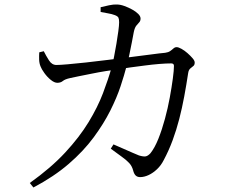

<svg xmlns="http://www.w3.org/2000/svg" viewBox="-20 -787 1040 851"><path d="M601 -2Q589 -2 581.5 -9Q574 -16 570 -32Q565 -51 552.5 -64.5Q540 -78 519.5 -92.5Q499 -107 471 -128L483 -147Q504 -138 526.5 -128Q549 -118 567.5 -110Q586 -102 596 -98Q616 -92 626 -94Q636 -96 647 -108Q666 -132 682 -172Q698 -212 711 -260Q724 -308 732.5 -354.5Q741 -401 746 -438.5Q751 -476 751 -495Q751 -506 739 -506Q717 -506 686 -503.5Q655 -501 621 -496.5Q587 -492 556.5 -488Q526 -484 504 -480Q481 -477 449.5 -472Q418 -467 386.5 -460.5Q355 -454 329 -449Q303 -444 291 -441Q268 -436 258.5 -428Q249 -420 234 -420Q221 -420 205 -433Q189 -446 176.5 -463.5Q164 -481 160 -492Q154 -506 153.5 -523Q153 -540 154 -555L174 -560Q184 -540 197 -519.5Q210 -499 230 -499Q245 -499 279.5 -502Q314 -505 360.5 -510Q407 -515 458 -521.5Q509 -528 558.5 -534Q608 -540 648.5 -545.5Q689 -551 712 -553Q726 -555 734 -560.5Q742 -566 748.5 -572Q755 -578 763 -578Q771 -578 784.5 -570.5Q798 -563 811 -551.5Q824 -540 833.5 -529Q843 -518 843 -510Q843 -499 837 -494.5Q831 -490 823.5 -483.5Q816 -477 814 -463Q806 -410 796.5 -359Q787 -308 774.5 -259.5Q762 -211 745 -165Q728 -119 706 -78Q694 -54 676 -37Q658 -20 638.5 -11Q619 -2 601 -2ZM112 24Q206 -43 269 -111Q332 -179 372.5 -245.5Q413 -312 436.5 -374Q460 -436 475 -489Q480 -508 485.5 -535.5Q491 -563 496 -593Q501 -623 504.5 -649Q508 -675 508 -688Q508 -702 505 -708.5Q502 -715 489 -720Q476 -725 458 -728Q440 -731 426 -734V-755Q442 -759 463 -763.5Q484 -768 498 -767Q513 -767 531 -760.5Q549 -754 565.5 -745Q582 -736 592.5 -725.5Q603 -715 603 -705Q603 -694 597 -688Q591 -682 584 -673Q577 -664 573 -645Q570 -628 564.5 -600Q559 -572 553 -543Q547 -514 540 -490Q531 -455 514.5 -405Q498 -355 469 -297Q440 -239 395 -178Q350 -117 284.5 -60.5Q219 -4 128 44Z"/></svg>

Font: Noto Serif SC
Style: Regular
Weight: 400
Designer: Ryoko NISHIZUKA 西塚涼子 (kana & ideographs); Frank Grießhammer (Latin, Greek & Cyrillic); Wenlong ZHANG 张文龙 (bopomofo); San
Foundry: Adobe
Version: Version 2.002-H1;hotconv 1.1.0;makeotfexe 2.6.0